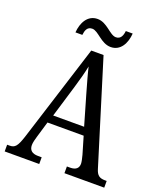

<svg xmlns="http://www.w3.org/2000/svg" viewBox="-161 -1000 930 1102"><g transform="rotate(20 304.5 -448.5)"><path d="M367 -771C427 -771 456 -827 460 -887H418C415 -860 406 -834 376 -834C338 -834 302 -897 243 -897C182 -897 153 -840 149 -781H191C194 -808 202 -834 233 -834C271 -834 307 -771 367 -771ZM1 0H212V-41H190C152 -41 135 -58 135 -88C135 -103 141 -126 146 -142L175 -240H396L427 -135C432 -116 437 -95 437 -83C437 -56 420 -41 386 -41H366V0H609V-41H600C565 -41 549 -52 538 -89L345 -714H270L82 -119C61 -55 48 -41 16 -41H1ZM192 -289 251 -485C267 -538 279 -583 287 -623C296 -583 310 -535 327 -475L381 -289Z"/></g></svg>

Font: Noto Serif Ethiopic Cn
Style: Regular
Weight: 400
Width: 3
Designer: Monotype Design Team
Foundry: Monotype Imaging Inc.
Version: Version 2.102